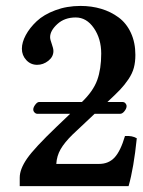

<svg xmlns="http://www.w3.org/2000/svg" viewBox="-20 -630 484 651"><path d="M54.2 -464.8Q54.2 -486.3 67.4 -511Q80.6 -535.6 104.5 -558.1Q128.4 -580.6 167.5 -595.2Q206.5 -609.9 252.9 -609.9Q290.5 -609.9 323.2 -600.1Q356 -590.3 382.3 -570.8Q408.7 -551.3 423.8 -518.6Q439 -485.8 439 -443.8Q439 -419.4 433.8 -400.1Q428.7 -380.9 415.5 -361.3Q402.3 -341.8 387 -325.7Q371.6 -309.6 344.2 -284.2H395Q401.4 -284.2 405.3 -279.8Q409.2 -275.4 409.2 -270Q409.2 -262.2 402.1 -253.2Q395 -244.1 387.2 -244.1H300.8L226.1 -173.8Q198.7 -147 185.5 -124Q172.4 -101.1 170.9 -74.2H315.9Q348.1 -74.2 368.4 -95.9Q388.7 -117.7 403.8 -168.9Q428.7 -170.4 443.8 -161.1Q433.6 -61 416 1H46.9V-27.8Q46.9 -56.6 71.8 -92.5Q96.7 -128.4 172.9 -201.2L217.8 -244.1H106.9Q101.6 -244.1 97.2 -248.5Q92.8 -252.9 92.8 -258.8Q92.8 -266.1 99.6 -275.1Q106.4 -284.2 112.8 -284.2H257.8Q295.9 -320.8 309.6 -358.4Q323.2 -396 323.2 -448.2Q323.2 -498.5 298.3 -534.7Q273.4 -570.8 236.8 -570.8Q198.7 -570.8 174.3 -548.3Q149.9 -525.9 149.9 -503.9Q149.9 -496.1 155.5 -481Q161.1 -465.8 161.1 -457Q161.1 -437.5 143.8 -423.8Q126.5 -410.2 106 -410.2Q84 -410.2 69.1 -426.3Q54.2 -442.4 54.2 -464.8Z"/></svg>

Font: Common Serif SemiBold
Style: Regular
Weight: 600
Designer: Philipp H. Poll, Khaled Hosny
Foundry: Stefan Peev, Context Ltd.
Version: Version 1.026